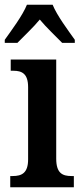

<svg xmlns="http://www.w3.org/2000/svg" viewBox="-27 -786 344 806"><path d="M-7 -619V-606H46C73 -634 113 -671 140 -704C166 -672 209 -632 234 -606H287V-619C260 -657 212 -721 194 -766H86C68 -721 20 -657 -7 -619ZM16 0H283V-47H273C235 -47 209 -59 209 -120V-536H18V-489H29C65 -489 91 -477 91 -420V-117C91 -59 64 -47 26 -47H16Z"/></svg>

Font: Noto Serif Sinhala Condensed SemiBold
Style: Regular
Weight: 600
Width: 3
Designer: Jelle Bosma - Monotype Design Team
Foundry: Monotype Imaging Inc.
Version: Version 2.007